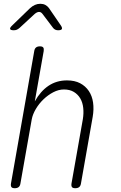

<svg xmlns="http://www.w3.org/2000/svg" viewBox="-20 -985 640 1015"><path d="M148 -355 88 -15Q86 -2 78.5 4Q71 10 58 10Q45 10 40.5 4Q36 -2 38 -15L161 -715Q163 -728 170.5 -734Q178 -740 191 -740Q204 -740 208.5 -734Q213 -728 211 -715L164 -449Q194 -503 236.5 -531.5Q279 -560 334 -560Q375 -560 403.5 -545Q432 -530 449.5 -504Q467 -478 472 -443Q477 -408 470 -367L408 -15Q406 -2 398.5 4Q391 10 378 10Q365 10 360.5 4Q356 -2 358 -15L418 -355Q423 -386 420 -414.5Q417 -443 404.5 -464.5Q392 -486 370.5 -499Q349 -512 318 -512Q290 -512 262 -497.5Q234 -483 210 -460Q186 -437 169.5 -409Q153 -381 148 -355ZM53 -825Q36 -825 33.5 -831.5Q31 -838 45 -851L139 -942Q151 -953 164.5 -959Q178 -965 193 -965Q208 -965 219.5 -959Q231 -953 239 -942L302 -850Q310 -838 307 -831.5Q304 -825 287 -825Q279 -825 272.5 -828Q266 -831 261 -837L205 -911Q197 -922 186.5 -922Q176 -922 163 -911L84 -838Q76 -831 69 -828Q62 -825 53 -825Z"/></svg>

Font: Maple Mono NL Thin
Style: Italic
Weight: 250
Italic angle: -10°
Monospace: yes
Designer: subframe7536
Version: Version 7.000